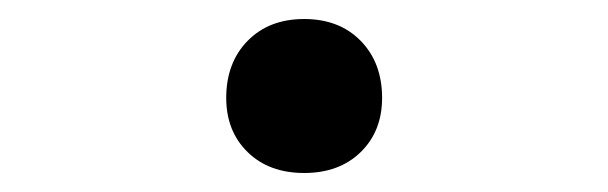

<svg xmlns="http://www.w3.org/2000/svg" viewBox="-20 -172 640 202"><path d="M300 10Q263 10 240.5 -12Q218 -34 218 -69Q218 -106 240.5 -129Q263 -152 300 -152Q337 -152 359.5 -129Q382 -106 382 -69Q382 -34 359.5 -12Q337 10 300 10Z"/></svg>

Font: JetBrains Mono
Style: Regular
Weight: 400
Monospace: yes
Designer: Philipp Nurullin, Konstantin Bulenkov
Foundry: JetBrains
Version: Version 2.305